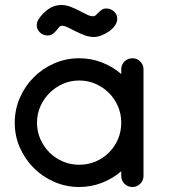

<svg xmlns="http://www.w3.org/2000/svg" viewBox="-20 -733 677 768"><path d="M510 15Q491 15 478 2Q465 -11 465 -29V-48Q430 -18 387 -1.5Q344 15 297 15Q244 15 197 -5.5Q150 -26 115 -61Q80 -96 59.5 -142.5Q39 -189 39 -242Q39 -295 59.5 -342Q80 -389 115 -424Q150 -459 197 -479.5Q244 -500 297 -500Q344 -500 387 -483.5Q430 -467 465 -437V-456Q465 -474 478 -487Q491 -500 510 -500Q528 -500 541 -487Q554 -474 554 -456V-29Q554 -11 541 2Q528 15 510 15ZM297 -411Q262 -411 231.5 -397.5Q201 -384 178 -361Q155 -338 141.5 -307.5Q128 -277 128 -242Q128 -207 141.5 -176.5Q155 -146 178 -123Q201 -100 231.5 -87Q262 -74 297 -74Q332 -74 362.5 -87Q393 -100 416 -123Q439 -146 452 -176.5Q465 -207 465 -242Q465 -277 452 -307.5Q439 -338 416 -361Q393 -384 362.5 -397.5Q332 -411 297 -411ZM356 -585Q337 -585 318.5 -592Q300 -599 283 -607.5Q266 -616 252 -623Q238 -630 228 -630Q221 -630 216 -624Q211 -618 205 -610.5Q199 -603 190.5 -597Q182 -591 170 -591Q153 -591 140 -603Q127 -615 127 -632Q127 -643 133 -654Q148 -678 172 -695.5Q196 -713 225 -713Q244 -713 262 -706Q280 -699 296.5 -690.5Q313 -682 327 -675Q341 -668 352 -668Q359 -668 364 -673Q369 -678 374.5 -683.5Q380 -689 387 -694Q394 -699 406 -699Q423 -699 436 -687Q449 -675 449 -658Q449 -644 439.5 -630.5Q430 -617 415.5 -607Q401 -597 385 -591Q369 -585 356 -585Z"/></svg>

Font: Hanken
Style: Book
Weight: 400
Designer: Alfredo Marco Pradil
Foundry: Hanken Design Co.
Version: Version 2.06 2014